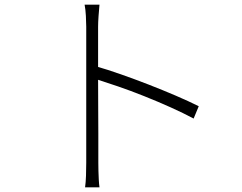

<svg xmlns="http://www.w3.org/2000/svg" viewBox="-20 -784 1040 826"><path d="M351 -84Q351 -95 351 -136Q351 -177 351 -236.5Q351 -296 351 -362Q351 -428 351 -490.5Q351 -553 351 -600.5Q351 -648 351 -669Q351 -688 349.5 -715.5Q348 -743 344 -764H408Q406 -744 404 -715.5Q402 -687 402 -669Q402 -624 402 -565.5Q402 -507 402 -444Q402 -381 402.5 -320.5Q403 -260 403 -209.5Q403 -159 403 -125.5Q403 -92 403 -84Q403 -67 403.5 -48Q404 -29 405 -10.5Q406 8 408 22H346Q349 1 350 -28Q351 -57 351 -84ZM392 -499Q441 -485 499.5 -464.5Q558 -444 618.5 -420.5Q679 -397 735 -373Q791 -349 835 -327L813 -274Q770 -297 714.5 -322Q659 -347 600 -370.5Q541 -394 487 -412.5Q433 -431 392 -444Z"/></svg>

Font: Noto Sans SC Thin Light
Style: Regular
Weight: 300
Version: Version 2.004-H2;hotconv 1.0.118;makeotfexe 2.5.65603